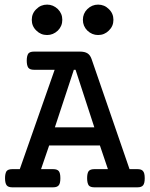

<svg xmlns="http://www.w3.org/2000/svg" viewBox="-20 -800 640 820"><path d="M115.7 -715.3Q115.7 -742.7 135.3 -761.2Q154.3 -780.3 181.2 -780.3Q207 -780.3 227.1 -761.2Q246.1 -742.2 246.1 -715.3Q246.1 -688.5 227.1 -669.4Q207 -650.4 181.2 -650.4Q154.3 -650.4 135.3 -669.4Q115.7 -688 115.7 -715.3ZM353 -669.4Q334 -688.5 334 -715.3Q334 -742.2 353 -761.2Q373 -780.3 398.9 -780.3Q425.8 -780.3 444.8 -761.2Q464.4 -742.7 464.4 -715.3Q464.4 -688 444.8 -669.4Q425.8 -650.4 398.9 -650.4Q373 -650.4 353 -669.4ZM598.1 -39.1Q598.1 -17.1 591.3 -8.8Q584.5 0 567.4 0H382.8Q365.7 0 358.9 -8.3Q352.1 -18.1 352.1 -39.1Q352.1 -59.6 358.4 -68.8Q365.2 -77.6 382.8 -77.6H440.9L406.7 -178.7H189.9L155.3 -77.6H207Q224.1 -77.6 231 -69.3Q237.8 -61 237.8 -39.1Q237.8 -17.6 231.4 -9.3Q224.6 0 207 0H32.2Q15.1 0 8.3 -8.8Q1.5 -18.1 1.5 -39.1Q1.5 -58.6 7.8 -68.8Q14.6 -77.6 32.2 -77.6H64.5L213.4 -502H125Q107.4 -502 100.6 -511.2Q94.2 -521 94.2 -541Q94.2 -560.5 100.6 -570.8Q107.4 -579.6 125 -579.6H321.8Q341.8 -579.6 353.5 -572.3Q365.2 -564.9 371.1 -547.9L533.2 -77.6H567.4Q584 -77.6 590.3 -69.8Q598.1 -62 598.1 -39.1ZM214.4 -256.3H382.8L302.7 -502H295.4Z"/></svg>

Font: Courier Prime Medium
Style: Regular
Weight: 500
Designer: Alan Dague-Greene
Foundry: Quote-Unquote Apps
Version: Version 1.202